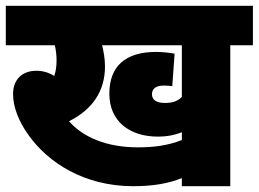

<svg xmlns="http://www.w3.org/2000/svg" viewBox="-20 -642 892 662"><path d="M774 -486H852V-622H0V-486H169C173 -469 175 -452 175 -434C175 -415 173 -397 167 -380C148 -392 128 -398 105 -398C57 -398 25 -368 25 -318C25 -274 44 -223 80 -174C146 -82 270 0 439 0C507 0 560 -9 607 -28V0H774ZM549 -287C522 -287 504 -296 504 -317C504 -336 517 -347 546 -347C557 -347 566 -346 574 -345L582 -457C565 -460 540 -463 518 -463C413 -463 357 -414 357 -319C357 -222 429 -171 524 -171C558 -171 585 -177 607 -186V-159C557 -140 511 -134 455 -134C349 -134 267 -168 218 -224C298 -264 342 -327 342 -413C342 -441 337 -465 332 -486H607V-308C592 -292 572 -287 549 -287Z"/></svg>

Font: Noto Sans Devanagari SemiCondensed Black
Style: Regular
Weight: 900
Width: 4
Designer: Jelle Bosma - Monotype Design Team
Foundry: Monotype Imaging Inc.
Version: Version 2.004